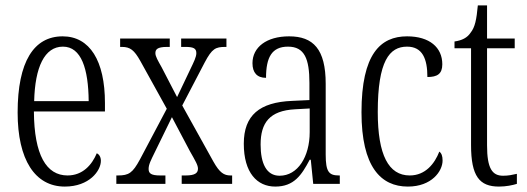

<svg xmlns="http://www.w3.org/2000/svg" viewBox="-20 -678 1945 708"><path d="M219 10C309 10 352 -48 352 -85C352 -100 345 -109 337 -113C319 -70 285 -31 229 -31C151 -31 106 -106 105 -267H367V-298C367 -454 311 -544 211 -544C105 -544 45 -451 45 -263C45 -89 109 10 219 10ZM307 -305H106C109 -430 144 -506 212 -506C280 -506 306 -424 307 -305Z M409 0H590V-31H571C538 -31 528 -38 528 -55C528 -72 537 -88 550 -115L614 -246L680 -121C701 -84 710 -69 710 -56C710 -40 699 -31 665 -31H650V0H836V-31H830C806 -31 790 -41 767 -82L652 -289L735 -448C762 -499 775 -505 811 -505H815V-536H648V-505H663C693 -505 704 -500 704 -482C704 -468 695 -450 682 -423L633 -320L576 -430C562 -455 553 -470 553 -482C553 -495 559 -505 596 -505H606V-536H423V-505H430C460 -505 475 -493 497 -454L595 -277L496 -90C469 -40 455 -31 415 -31H409Z M995 10C1064 10 1092 -32 1122 -89H1126L1135 0H1233V-31H1230C1193 -31 1181 -44 1181 -108V-369C1181 -497 1135 -544 1046 -544C963 -544 911 -504 911 -445C911 -410 928 -391 961 -391C961 -466 982 -506 1042 -506C1103 -506 1121 -461 1121 -372V-309L1057 -306C937 -301 879 -253 879 -148C879 -41 928 10 995 10ZM1011 -30C962 -30 941 -76 941 -145C941 -225 974 -270 1068 -275L1122 -278V-191C1122 -100 1078 -30 1011 -30Z M1484 10C1572 10 1612 -47 1612 -86C1612 -103 1608 -113 1600 -119C1583 -75 1549 -31 1491 -31C1413 -31 1373 -106 1373 -265C1373 -453 1416 -506 1481 -506C1538 -506 1556 -461 1556 -394C1592 -394 1611 -405 1611 -441C1611 -503 1564 -544 1481 -544C1383 -544 1313 -479 1313 -264C1313 -63 1384 10 1484 10Z M1820 10C1846 10 1870 5 1886 0V-37C1868 -33 1855 -30 1835 -30C1795 -30 1776 -57 1776 -142V-500H1878V-536H1776V-658H1742C1737 -606 1732 -578 1715 -557C1703 -539 1684 -529 1656 -525V-500H1717V-143C1717 -28 1748 10 1820 10Z"/></svg>

Font: Noto Serif Lao ExtraCondensed Light
Style: Regular
Weight: 300
Width: 2
Designer: Monotype Design Team
Foundry: Monotype Imaging Inc.
Version: Version 2.003